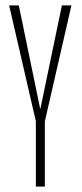

<svg xmlns="http://www.w3.org/2000/svg" viewBox="-20 -695 306 715"><path d="M113.5 0V-243.5L14 -675H50L130 -288L210.5 -675H246L147 -243V0Z"/></svg>

Font: Anybody Condensed ExtraLight
Style: Regular
Weight: 200
Width: 3
Designer: Tyler Finck
Foundry: Etcetera Type Company
Version: Version 1.010; ttfautohint (v1.8.3) -l 8 -r 50 -G 200 -x 14 